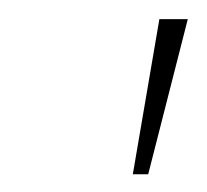

<svg xmlns="http://www.w3.org/2000/svg" viewBox="-20 -758 222 206"><path d="M181.5 -737.5 139 -571H122.5L151 -737.5Z"/></svg>

Font: Epilogue Thin
Style: Italic
Weight: 250
Italic angle: -12°
Designer: Tyler Finck
Foundry: Etcetera Type Co
Version: Version 2.112